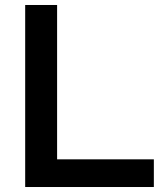

<svg xmlns="http://www.w3.org/2000/svg" viewBox="-20 -750 673 770"><path d="M81 0V-730H209V-111H597V0Z"/></svg>

Font: M PLUS 1 SemiBold
Style: Regular
Weight: 600
Designer: Coji Morishita
Foundry: UNDERFOREST DESIGN
Version: Version 1.001